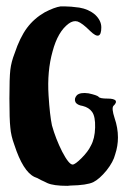

<svg xmlns="http://www.w3.org/2000/svg" viewBox="-20 -694 402 608"><path d="M122.1 -655.3Q152.3 -670.9 171.9 -673.8Q177.7 -673.8 184.6 -673.8Q203.1 -673.8 231.4 -669.9Q260.7 -665 281.2 -647.5Q300.8 -628.9 300.8 -607.4Q300.8 -561.5 265.6 -595.7Q240.2 -621.1 225.6 -626Q211.9 -629.9 197.3 -619.1Q163.1 -593.8 146.5 -531.2Q128.9 -468.8 133.8 -391.6Q137.7 -329.1 144.5 -296.9Q156.2 -254.9 176.8 -213.9Q198.2 -172.9 210 -172.9Q217.8 -172.9 238.3 -193.4Q258.8 -213.9 267.6 -232.4Q280.3 -254.9 281.2 -290Q282.2 -325.2 271.5 -339.8Q261.7 -353.5 242.2 -358.4Q223.6 -361.3 218.8 -371.1Q213.9 -381.8 223.6 -392.6Q234.4 -402.3 260.7 -398.4Q287.1 -392.6 292 -387.7Q294.9 -381.8 321.3 -381.8Q339.8 -381.8 345.7 -376Q350.6 -369.1 338.9 -358.4Q333 -350.6 342.8 -320.3Q353.5 -289.1 353.5 -258.8Q353.5 -231.4 344.7 -205.1Q338.9 -181.6 317.4 -154.3Q294.9 -127 275.4 -117.2Q254.9 -107.4 203.1 -106.4Q198.2 -105.5 193.4 -105.5Q149.4 -105.5 129.9 -114.3Q126 -116.2 120.1 -119.1Q114.3 -122.1 109.4 -124Q103.5 -127 98.6 -129.9Q92.8 -131.8 88.9 -133.8Q52.7 -151.4 25.4 -235.4Q14.6 -264.6 12.7 -290Q9.8 -315.4 9.8 -381.8Q9.8 -448.2 12.7 -472.7Q15.6 -498 26.4 -525.4Q43 -575.2 65.4 -605.5Q87.9 -635.7 122.1 -655.3Z"/></svg>

Font: CillaFHscript
Style: Medium
Weight: 400
Designer: Cecilia Bingert
Version: Version 001.000